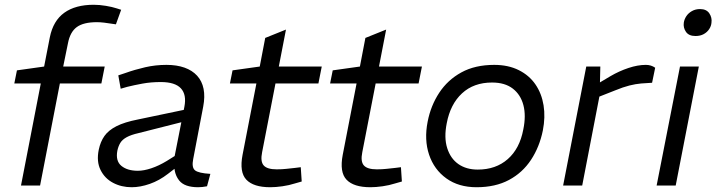

<svg xmlns="http://www.w3.org/2000/svg" viewBox="-20 -778 3004 805"><path d="M68 0 151 -428H40L51 -483L165 -499L189 -622Q203 -691 249.5 -724.5Q296 -758 373 -758Q397 -758 424 -753.5Q451 -749 469 -743L488 -737L466 -676L452 -678Q434 -681 417 -683Q400 -685 386 -685Q330 -685 302 -664.5Q274 -644 265 -597L245 -499H419L405 -428H231L148 0Z M848 3Q838 5 828.5 6Q819 7 811 7Q754 7 731.5 -21Q709 -49 711 -91L709 -107L753 -330Q763 -381 738.5 -407.5Q714 -434 654 -434Q613 -434 577.5 -427.5Q542 -421 514 -414L486 -406L476 -462L506 -472Q545 -486 588.5 -496Q632 -506 678 -506Q721 -506 753.5 -494.5Q786 -483 806.5 -460.5Q827 -438 833.5 -405.5Q840 -373 832 -331L790 -111Q783 -76 797.5 -64Q812 -52 862 -49ZM532 7Q489 7 454 -11.5Q419 -30 401.5 -65.5Q384 -101 394 -150Q401 -184 418 -208Q435 -232 468.5 -249Q502 -266 558 -277L773 -322L762 -271L561 -220Q530 -213 511.5 -203Q493 -193 484.5 -179Q476 -165 472 -146Q464 -103 489 -82.5Q514 -62 558 -62Q583 -62 614.5 -72.5Q646 -83 679 -103L735 -138L740 -92L684 -49Q648 -21 608 -7Q568 7 532 7Z M1113 7Q1043 7 1013 -24.5Q983 -56 997 -129L1055 -428H944L955 -483L1069 -499L1092 -619L1179 -654L1149 -499H1329L1315 -428H1135L1079 -140Q1071 -101 1085.5 -84.5Q1100 -68 1140 -68Q1162 -68 1180 -70Q1198 -72 1217 -74L1241 -77L1245 -17L1217 -9Q1192 -1 1164 3Q1136 7 1113 7Z M1533 7Q1463 7 1433 -24.5Q1403 -56 1417 -129L1475 -428H1364L1375 -483L1489 -499L1512 -619L1599 -654L1569 -499H1749L1735 -428H1555L1499 -140Q1491 -101 1505.5 -84.5Q1520 -68 1560 -68Q1582 -68 1600 -70Q1618 -72 1637 -74L1661 -77L1665 -17L1637 -9Q1612 -1 1584 3Q1556 7 1533 7Z M1978 7Q1903 7 1851.5 -30Q1800 -67 1779 -129.5Q1758 -192 1773 -268Q1786 -335 1821.5 -389Q1857 -443 1914.5 -474.5Q1972 -506 2052 -506Q2111 -506 2155 -484Q2199 -462 2225 -424Q2251 -386 2259 -336.5Q2267 -287 2256 -231Q2242 -162 2206.5 -108Q2171 -54 2114 -23.5Q2057 7 1978 7ZM1983 -67Q2059 -67 2109 -111Q2159 -155 2174 -235Q2186 -293 2174.5 -337Q2163 -381 2130 -406.5Q2097 -432 2043 -432Q1966 -432 1917 -386.5Q1868 -341 1853 -261Q1841 -201 1855 -157Q1869 -113 1902 -90Q1935 -67 1983 -67Z M2341 0 2438 -499H2497L2495 -415L2476 -421L2540 -459Q2576 -480 2615 -493Q2654 -506 2688 -506Q2710 -506 2727 -494L2714 -431Q2691 -430 2668 -428Q2645 -426 2619 -419.5Q2593 -413 2559 -399L2493 -373L2421 0Z M2733 0 2831 -499H2910L2813 0ZM2896 -627Q2868 -627 2856 -644.5Q2844 -662 2847 -683Q2849 -697 2857.5 -710Q2866 -723 2881 -731.5Q2896 -740 2915 -740Q2942 -740 2954 -722Q2966 -704 2963 -683Q2962 -669 2953.5 -656Q2945 -643 2930.5 -635Q2916 -627 2896 -627Z"/></svg>

Font: REM Light
Style: Italic
Weight: 300
Italic angle: -11°
Designer: Octavio Pardo
Foundry: Ashler Design
Version: Version 1.005;gftools[0.9.28]